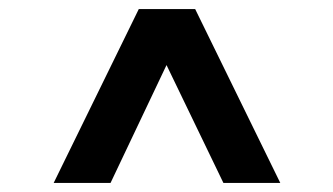

<svg xmlns="http://www.w3.org/2000/svg" viewBox="-20 -707 733 422"><path d="M98 -305 285 -687H409L596 -305H471L346 -564L223 -305Z"/></svg>

Font: Archivo SemiExpanded ExtraBold
Style: Regular
Weight: 800
Width: 6
Designer: Hector Gatti
Foundry: Omnibus-Type
Version: Version 2.001; ttfautohint (v1.8.3)